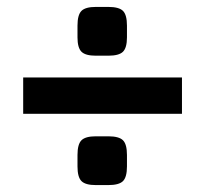

<svg xmlns="http://www.w3.org/2000/svg" viewBox="-20 -570 593 555"><path d="M257 -550H293Q324 -550 335.5 -538.5Q347 -527 347 -496V-462Q347 -432 335.5 -420.5Q324 -409 293 -409H257Q227 -409 215.5 -420.5Q204 -432 204 -462V-496Q204 -527 215.5 -538.5Q227 -550 257 -550ZM506 -241H47V-346H506ZM257 -176H293Q324 -176 335.5 -164.5Q347 -153 347 -122V-89Q347 -58 335.5 -46.5Q324 -35 293 -35H257Q227 -35 215.5 -46.5Q204 -58 204 -89V-122Q204 -153 215.5 -164.5Q227 -176 257 -176Z"/></svg>

Font: Exo 2.0
Style: Bold
Weight: 700
Designer: Natanael Gama
Version: Version 1.001;PS 001.001;hotconv 1.0.70;makeotf.lib2.5.58329